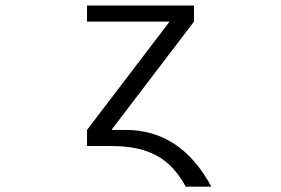

<svg xmlns="http://www.w3.org/2000/svg" viewBox="-20 -540 1040 710"><path d="M444.3 -59.6Q648.4 -59.6 761.7 150.4H667Q623 69.3 558.1 34.7Q493.2 0 392.6 0H301.8V-59.6L605.5 -458V-460H301.8V-519.5H697.3V-460L393.6 -61.5V-59.6Z"/></svg>

Font: GenEi Gothic M SemiLight
Style: Regular
Weight: 350
Designer: o_tamon (Modified); [Source Han Sans]
Ryoko NISHIZUKA  (kana & ideographs); Paul D. Hunt (Latin, Greek & Cyrillic); Wenl
Version: Version 1.1a;Original Version 1.004